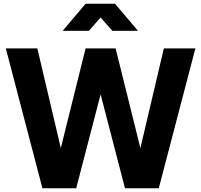

<svg xmlns="http://www.w3.org/2000/svg" viewBox="-20 -1003 1072 1023"><path d="M11 -745H179L304 -214L436 -745H596L728 -214L853 -745H1021L826 0H646L516 -500L386 0H206ZM436 -983H593L715 -839H578L516 -910L454 -839H314Z"/></svg>

Font: Eudoxus Sans ExtraBold
Style: Regular
Weight: 800
Designer: Stijn de Vries
Foundry: tokotype
Version: Version 2.005